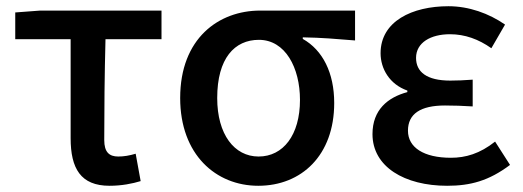

<svg xmlns="http://www.w3.org/2000/svg" viewBox="-20 -584 1681 617"><path d="M332 13C371 13 406 6 432 -2L416 -90C396 -84 378 -81 360 -81C331 -81 315 -95 315 -134C315 -230 316 -344 319 -458H499V-550H109L29 -544V-458H207V-140C207 -43 239 13 332 13Z M810 13C949 13 1054 -85 1054 -253C1054 -350 1017 -423 953 -459V-464C1013 -463 1060 -459 1121 -454V-550H816C683 -550 559 -461 559 -269C559 -87 674 13 810 13ZM811 -81C733 -81 678 -152 678 -269C678 -397 734 -456 812 -456C897 -456 944 -366 944 -263C944 -150 890 -81 811 -81Z M1417 13C1492 13 1551 -3 1619 -54L1571 -129C1522 -90 1476 -77 1429 -77C1342 -77 1291 -110 1291 -164C1291 -218 1331 -245 1410 -245C1438 -245 1467 -244 1499 -242V-328C1472 -326 1449 -325 1427 -325C1351 -325 1317 -353 1317 -398C1317 -447 1364 -474 1426 -474C1474 -474 1518 -458 1559 -429L1603 -505C1551 -541 1487 -564 1421 -564C1305 -564 1203 -516 1203 -413C1203 -363 1232 -313 1289 -293V-288C1226 -271 1177 -231 1177 -153C1177 -48 1280 13 1417 13Z"/></svg>

Font: Noto Sans JP Medium
Style: Regular
Weight: 500
Designer: Ryoko NISHIZUKA  (kana, bopomofo & ideographs); Paul D. Hunt (Latin, Greek & Cyrillic); Sandoll Communications , Soo-you
Foundry: Adobe
Version: Version 2.002;hotconv 1.0.116;makeotfexe 2.5.65601